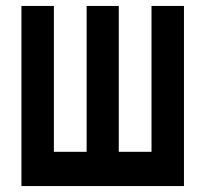

<svg xmlns="http://www.w3.org/2000/svg" viewBox="-20 -625 690 645"><path d="M52 0V-605H161V-115H271V-605H379V-115H489V-605H598V0Z"/></svg>

Font: Martian Mono SemiCondensed Medium
Style: Regular
Weight: 500
Width: 4
Designer: Roman Shamin
Foundry: Evil Martians
Version: Version 1.000